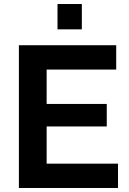

<svg xmlns="http://www.w3.org/2000/svg" viewBox="-20 -935 641 955"><path d="M387 -915H266V-789H387ZM212 -306H511V-418H212V-589H558V-710H74V0H567V-121H212Z"/></svg>

Font: RT Raleway Bold
Style: Regular
Weight: 400
Designer: Matt McInerney, Pablo Impallari, Rodrigo Fuenzalida — Edited by Milan Moffatt in April 2016
Foundry: Matt McInerney, Pablo Impallari, Rodrigo Fuenzalida — Edited by Milan Moffatt in April 2016
Version: Version 3.001